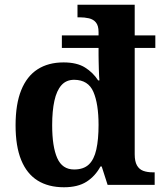

<svg xmlns="http://www.w3.org/2000/svg" viewBox="-20 -780 689 810"><path d="M249.7 10Q184.3 10 138.8 -18.3Q93.3 -46.6 69.5 -104.6Q45.7 -162.7 45.7 -251.2Q45.7 -340.7 69.5 -399.6Q93.3 -458.6 138.5 -487.6Q183.7 -516.7 248 -516.7Q304.2 -516.7 338.4 -495.4Q372.6 -474.1 394 -440.9H399.4Q398.9 -446.7 398.1 -459.3Q397.4 -472 397 -488Q396.6 -504 396.2 -519.9Q395.8 -535.8 395.8 -548.7V-577.9H241V-630.7H395.8V-644.8Q395.8 -672 384.5 -685.4Q373.3 -698.7 355.1 -702.8Q336.9 -707 314.9 -707H306.9V-760H548.3V-630.7H635.3V-577.9H548.3V-129.1Q548.3 -99 557.8 -82.2Q567.3 -65.5 584.3 -59.3Q601.4 -53 624.5 -53H632.5V0H434L409 -77.8H403.9Q381.9 -37 345.3 -13.5Q308.7 10 249.7 10ZM292.8 -65Q332.6 -65 354.9 -86.2Q377.1 -107.3 386.4 -149.6Q395.8 -191.9 395.8 -252.9Q395.8 -341.9 374 -392.4Q352.3 -442.9 293 -443.4Q259.4 -443.4 239.1 -420.5Q218.8 -397.6 209.5 -354.8Q200.1 -312 200.1 -251.9Q200.1 -161.4 221.4 -113.2Q242.6 -65 292.8 -65Z"/></svg>

Font: Noto Serif Khmer
Style: Regular
Weight: 400
Designer: Danh Hong and the Monotype Design Team
Foundry: Monotype Imaging Inc.
Version: Version 2.003